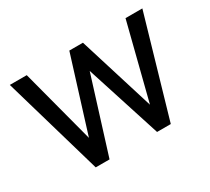

<svg xmlns="http://www.w3.org/2000/svg" viewBox="-109 -708 969 887"><g transform="rotate(-30 375.5 -264.0)"><path d="M111.3 -528.3 215.3 -133.8 338.4 -528.3H411.1L536.1 -125.5L638.2 -528.3H728L574.7 0H501.5L373 -399.9L248 0H174.3L21 -528.3Z"/></g></svg>

Font: Vazirmatn UI FD
Style: Regular
Weight: 400
Designer: Saber Rastikerdar
Foundry: Saber Rastikerdar
Version: Version 33.003